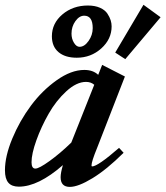

<svg xmlns="http://www.w3.org/2000/svg" viewBox="-27 -750 675 783"><path d="M483.9 -508.8 442.9 -535.6 558.1 -730.5 627.9 -679.7ZM286.1 -514.6Q238.3 -514.6 211.4 -537.6Q184.6 -560.5 184.6 -602.1Q184.6 -654.8 227.5 -691.2Q270.5 -727.5 331.5 -727.5Q360.4 -727.5 380.9 -718.3Q401.4 -709 410.9 -694.6Q420.4 -680.2 424.3 -667.5Q428.2 -654.8 428.2 -642.6Q428.2 -590.3 386 -552.5Q343.8 -514.6 286.1 -514.6ZM297.4 -559.1Q317.4 -559.1 334.2 -583Q351.1 -606.9 351.1 -635.3Q351.1 -686 316.4 -686Q296.4 -686 280.5 -663.8Q264.6 -641.6 264.6 -612.8Q264.6 -591.8 274.7 -575.4Q284.7 -559.1 297.4 -559.1ZM49.8 11.2Q21 11.2 7.1 -4.9Q-6.8 -21 -6.8 -55.7Q-6.8 -112.8 23.2 -185.1Q53.2 -257.3 98.9 -318.8Q144.5 -380.4 203.9 -422.6Q263.2 -464.8 316.9 -464.8Q352.5 -464.8 373.5 -444.8L389.6 -485.4L482.4 -438L369.1 -147Q346.2 -91.3 346.2 -75.2Q346.2 -71.3 348.6 -71.3Q371.6 -71.3 458.5 -147L477.1 -127Q408.2 -58.6 350.1 -23.2Q292 12.2 257.8 12.2Q220.2 12.2 220.2 -27.3Q220.2 -44.9 229.5 -76.7Q128.9 11.2 49.8 11.2ZM101.6 -88.4Q101.6 -62.5 117.2 -62.5Q132.3 -62.5 175 -93.3Q217.8 -124 263.7 -168.5L357.4 -404.3Q343.8 -416 323.7 -416Q285.2 -416 243.4 -377.7Q201.7 -339.4 171.4 -286.1Q141.1 -232.9 121.3 -177.7Q101.6 -122.6 101.6 -88.4Z"/></svg>

Font: Elstob 6pt
Style: Italic
Weight: 700
Italic angle: -20°
Designer: Peter S. Baker
Version: Version 1.015